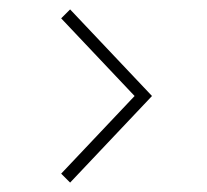

<svg xmlns="http://www.w3.org/2000/svg" viewBox="-20 -511 440 408"><path d="M303 -307 129 -491 110 -472 266 -307 110 -142 129 -123Z"/></svg>

Font: Clicker Script
Style: Regular
Weight: 400
Designer: Astigmatic (AOETI)
Foundry: Astigmatic (AOETI)
Version: Version 1.000